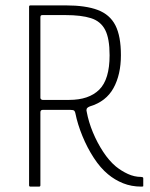

<svg xmlns="http://www.w3.org/2000/svg" viewBox="-20 -693 558 713"><path d="M93 0Q88 0 88 -5V-668Q88 -673 93 -673H224Q298 -673 343 -656Q388 -639 408.5 -599Q429 -559 429 -488Q429 -416 401.5 -366Q374 -316 314 -298Q304 -294 302 -289Q300 -284 302 -278Q309 -240 325 -201.5Q341 -163 363 -129.5Q385 -96 410 -75Q431 -58 455 -47Q479 -36 504 -36Q507 -36 509.5 -35Q512 -34 512 -31V-6Q512 -3 512 -2Q512 -1 510.5 -0.5Q509 0 505 0Q468 0 437 -12.5Q406 -25 381 -46Q353 -69 328.5 -106.5Q304 -144 286 -188Q268 -232 260 -272Q259 -278 256 -281.5Q253 -285 241 -285H139Q130 -285 130 -276V-5Q130 0 125 0ZM130 -330Q130 -326 133 -324Q136 -322 138 -322H237Q310 -322 348.5 -360Q387 -398 387 -488Q387 -550 370.5 -582Q354 -614 318 -625.5Q282 -637 223 -637H138Q133 -637 131.5 -635Q130 -633 130 -628Z"/></svg>

Font: Glory Thin ExtraLight
Style: Regular
Weight: 250
Version: Version 1.011